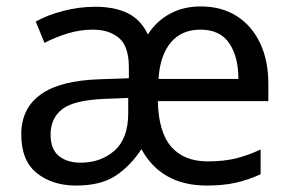

<svg xmlns="http://www.w3.org/2000/svg" viewBox="-20 -566 904 596"><path d="M603 -546Q668 -546 715 -516Q762 -486 787.5 -432Q813 -378 813 -306V-252H470Q472 -156 511.5 -110.5Q551 -65 625 -65Q675 -65 713 -74.5Q751 -84 789 -102V-25Q749 -7 710.5 1.5Q672 10 622 10Q481 10 419 -103Q385 -51 339 -20.5Q293 10 216 10Q143 10 94.5 -28.5Q46 -67 46 -149Q46 -229 106 -272.5Q166 -316 290 -320L380 -323V-357Q380 -422 349.5 -448Q319 -474 268 -474Q228 -474 189.5 -462Q151 -450 118 -433L91 -499Q126 -519 176 -532Q226 -545 275 -545Q337 -545 377.5 -524.5Q418 -504 439 -459Q465 -500 507 -523Q549 -546 603 -546ZM602 -474Q544 -474 510.5 -434.5Q477 -395 472 -321H720Q720 -390 691.5 -432Q663 -474 602 -474ZM303 -259Q209 -255 173 -227Q137 -199 137 -148Q137 -103 162.5 -82Q188 -61 230 -61Q293 -61 335.5 -98.5Q378 -136 378 -214V-262Z"/></svg>

Font: Noto Sans Wancho
Style: Regular
Weight: 400
Designer: Monotype Design Team
Foundry: Monotype Imaging Inc.
Version: Version 2.001; ttfautohint (v1.8.4.7-5d5b)